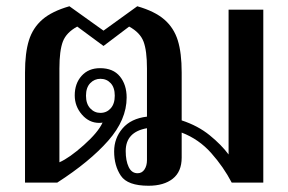

<svg xmlns="http://www.w3.org/2000/svg" viewBox="-20 -584 922 614"><path d="M822 -553V0H721Q695 -50 655.5 -94.5Q616 -139 561 -160V-80Q561 -35 532.5 -12.5Q504 10 455 10Q388 10 366.5 -22Q345 -54 345 -100Q345 -142 372 -173.5Q399 -205 450 -211V-365Q450 -422 439 -451Q428 -480 393 -499L311 -437L227 -499Q192 -480 181 -451Q170 -422 170 -365V-65Q202 -79 248 -120Q294 -161 308 -192Q304 -191 297 -191Q265 -191 242 -217.5Q219 -244 219 -279Q219 -317 241 -341.5Q263 -366 300 -366Q342 -366 363.5 -339.5Q385 -313 385 -272Q385 -201 326 -134Q267 -67 163 0H60V-352Q60 -415 72.5 -455Q85 -495 115.5 -521.5Q146 -548 202 -564L311 -486L419 -564Q475 -548 505.5 -521.5Q536 -495 548.5 -455Q561 -415 561 -352V-199Q613 -182 650.5 -151.5Q688 -121 711 -90V-553ZM347 -278Q347 -304 334 -318Q321 -332 301 -332Q282 -332 268.5 -318Q255 -304 255 -278Q255 -252 268.5 -237.5Q282 -223 301 -223Q321 -223 334 -237.5Q347 -252 347 -278ZM450 -72V-174Q382 -162 382 -101Q382 -70 391.5 -50Q401 -30 420 -30Q434 -30 442 -42Q450 -54 450 -72Z"/></svg>

Font: Trirong Medium
Style: Regular
Weight: 500
Designer: Katatrad Team
Foundry: CadsonDemak
Version: Version 1.001